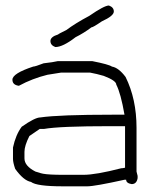

<svg xmlns="http://www.w3.org/2000/svg" viewBox="-20 -672 540 686"><path d="M186.5 -453.6H309.6Q369.1 -441.9 379.9 -434.1Q403.8 -430.2 428.7 -397Q467.8 -317.9 467.8 -215.3V-59.1Q471.7 -44.9 471.7 -43.5V-35.6Q468.3 -14.2 450.2 -14.2Q430.7 -17.6 430.7 -29.8H424.8Q318.4 -6.3 292 -6.3H204.1Q110.8 -6.3 90.8 -22Q64 -26.9 34.2 -68.8Q26.4 -91.8 26.4 -104V-145Q36.1 -190.4 57.6 -219.2Q105 -252.4 124 -252.4Q191.4 -262.2 381.8 -262.2H424.8Q411.6 -338.4 395.5 -369.6Q395.5 -383.8 350.6 -400.9Q325.7 -408.2 301.8 -412.6H198.2L149.4 -404.8Q95.7 -391.6 47.9 -365.7H45.9Q24.4 -369.1 24.4 -387.2Q24.4 -409.7 98.6 -434.1Q105.5 -434.1 135.7 -445.8Q170.4 -449.7 186.5 -453.6ZM137.7 -211.4H122.1L85 -186Q67.4 -151.4 67.4 -129.4V-106Q67.4 -79.1 106.4 -59.1Q130.9 -51.3 133.8 -51.3Q154.3 -47.4 206.1 -47.4H278.3Q322.3 -47.4 413.1 -70.8Q418.9 -70.8 426.8 -72.8V-221.2H374Q193.4 -221.2 137.7 -211.4ZM369.1 -652.3Q386.7 -646 386.7 -630.9Q386.7 -615.2 343.8 -595.7Q312.5 -574.2 306.6 -574.2Q279.3 -553.7 250 -539.1Q204.6 -503.9 177.7 -503.9Q160.2 -510.3 160.2 -525.4Q160.2 -540.5 187.5 -548.8Q188.5 -550.8 216.8 -564.5Q250 -589.4 298.8 -615.2Q352.5 -652.3 369.1 -652.3Z"/></svg>

Font: CEF Fonts CJK Mono
Style: Regular
Weight: 400
Designer: PartyBoss (派对大魔王)
Version: Release 2.25